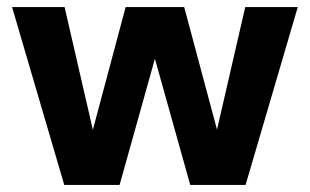

<svg xmlns="http://www.w3.org/2000/svg" viewBox="-20 -521 873 541"><path d="M161 0 14 -501H162L256 -93H225L334 -501H499L608 -94L577 -93L671 -501H819L672 0H516L399 -418H434L317 0Z"/></svg>

Font: DM Sans 18pt Black
Style: Regular
Weight: 900
Designer: Colophon Foundry, Jonny Pinhorn
Foundry: Colophon Foundry
Version: Version 4.004;gftools[0.9.30]